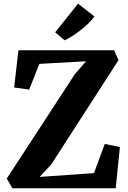

<svg xmlns="http://www.w3.org/2000/svg" viewBox="-20 -1017 692 1037"><path d="M47.5 0 16.5 -52.5 384 -616 444.5 -686 192.5 -672 137.5 -533 56.5 -544.5 79.5 -745.5H596.5L620 -692L258 -130.5L194 -61.5L487.5 -82L546 -239.5L627.5 -223L605 0ZM329 -799.5 278 -842.5 401.5 -997 490.5 -928Q475.5 -908 455.8 -889Q436 -870 414.2 -853.2Q392.5 -836.5 371 -822.8Q349.5 -809 330 -799.5Z"/></svg>

Font: Merriweather 28pt ExtraBold
Style: Regular
Weight: 800
Version: Version 2.100